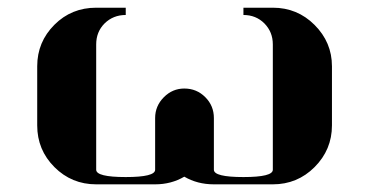

<svg xmlns="http://www.w3.org/2000/svg" viewBox="-20 -481 962 501"><path d="M77.1 -153.8V-308.1Q77.1 -371.6 122.1 -416.5Q166.5 -460.9 231 -460.9H308.1V-441.9Q275.4 -441.9 252.9 -419.9Q231 -397.9 231 -365.2V-38.1Q231 -19 308.1 -19Q384.8 -19 384.8 -38.1V-172.9Q384.8 -204.6 407.7 -227.5Q430.2 -250 460.9 -250Q493.2 -250 515.6 -227.5Q538.1 -205.1 538.1 -172.9V-38.1Q538.1 -19 615.2 -19Q691.9 -19 691.9 -38.1V-365.2Q691.9 -397.5 669.9 -419.9Q647.9 -441.9 615.2 -441.9V-460.9H691.9Q755.9 -460.9 800.8 -416Q846.2 -370.6 846.2 -308.1V-153.8Q846.2 -90.3 800.8 -44.9Q755.9 0 691.9 0H538.1Q495.1 0 460.9 -20Q426.8 0 384.8 0H231Q167 0 122.1 -44.9Q77.1 -89.8 77.1 -153.8ZM231 -4.9Z"/></svg>

Font: Hjet
Style: Regular
Weight: 400
Designer: T. Christopher White
Version: Version 1.2